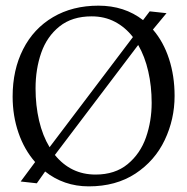

<svg xmlns="http://www.w3.org/2000/svg" viewBox="-20 -642 657 675"><path d="M593.8 -304.7Q593.8 -222.7 559.1 -149.7Q524.4 -76.7 456.1 -31.7Q387.7 13.2 292 13.2Q248 13.2 209.2 -0.2Q170.4 -13.7 138.7 -39.1L109.4 2.4L52.7 -3.9L103.5 -72.3Q65.4 -115.7 44.9 -175.3Q24.4 -234.9 24.4 -302.7Q24.4 -396.5 61.3 -469Q98.1 -541.5 166.5 -581.8Q234.9 -622.1 326.2 -622.1Q417.5 -622.1 482.9 -571.3L506.3 -602.1L565.4 -595.7L517.6 -538.1Q554.7 -495.1 574.2 -435.1Q593.8 -375 593.8 -304.7ZM105 -331.1Q105 -271.5 117.4 -218Q129.9 -164.6 154.3 -124.5L447.3 -511.7Q420.4 -546.4 384 -565.4Q347.7 -584.5 302.2 -584.5Q233.4 -584.5 189.2 -549.1Q145 -513.7 125 -456.5Q105 -399.4 105 -331.1ZM513.2 -280.3Q513.2 -338.9 501.2 -391.1Q489.3 -443.4 465.8 -483.9L172.9 -97.2Q229 -28.3 315.9 -28.3Q384.3 -28.3 428.7 -64.9Q473.1 -101.6 493.2 -158.9Q513.2 -216.3 513.2 -280.3Z"/></svg>

Font: Neuton Light
Style: Regular
Weight: 300
Designer: Brian M Zick
Foundry: Brian M Zick
Version: Version 1.560